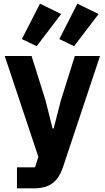

<svg xmlns="http://www.w3.org/2000/svg" viewBox="-20 -832 574 1052"><path d="M313 -280 390 -525H528L326 81Q313 121 292.5 147.5Q272 174 241 187Q210 200 165 200H73V85H172L190 27L6 -525H153L230 -280L268 -128H274ZM315 -755 181 -579 100 -618 199 -812ZM520 -755 386 -579 305 -618 404 -812Z"/></svg>

Font: IBM Plex Sans
Style: Bold
Weight: 700
Designer: Mike Abbink, Paul van der Laan, Pieter van Rosmalen
Foundry: Bold Monday
Version: Version 3.201